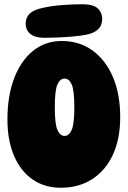

<svg xmlns="http://www.w3.org/2000/svg" viewBox="-20 -891 601 904"><path d="M266 -7Q190 -7 133.5 -46Q77 -85 46 -157.5Q15 -230 15 -329Q15 -439 46.5 -522Q78 -605 135.5 -651.5Q193 -698 271 -698Q354 -698 416 -653Q478 -608 512 -527.5Q546 -447 546 -340Q546 -237 511.5 -162.5Q477 -88 414 -47.5Q351 -7 266 -7ZM284 -251Q305 -251 317.5 -279Q330 -307 330 -386Q330 -466 317.5 -493.5Q305 -521 284 -521Q263 -521 250.5 -493.5Q238 -466 238 -386Q238 -307 250.5 -279Q263 -251 284 -251ZM190 -713Q145 -713 123 -731Q101 -749 101 -780Q101 -809 120.5 -827.5Q140 -846 186 -855Q227 -864 277 -867.5Q327 -871 367 -871Q418 -871 439.5 -852Q461 -833 461 -801Q461 -741 383 -727Q357 -722 321.5 -719Q286 -716 251 -714.5Q216 -713 190 -713Z"/></svg>

Font: DynaPuff Condensed
Style: Bold
Weight: 700
Width: 3
Designer: Toshi Omagari, Jennifer Daniel
Foundry: Google Fonts
Version: Version 2.000; ttfautohint (v1.8.4.7-5d5b)